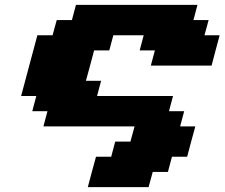

<svg xmlns="http://www.w3.org/2000/svg" viewBox="-20 -645 924 790"><path d="M341.3 125H591.3L608.4 62.5H670.9L687.5 0H750Q755.4 -21 766.6 -62.5Q777.8 -104 783.7 -125H721.2L737.8 -187.5H675.3L691.9 -250H379.4L396 -312.5H333.5Q339.4 -333 350.6 -375Q361.8 -417 367.2 -437.5H429.7L446.3 -500H571.3L554.7 -437.5H617.2L600.6 -375H850.6Q856 -395.5 866.9 -437.3Q877.9 -479 883.8 -500H821.3L838.4 -562.5H775.9L792.5 -625H292.5L275.9 -562.5H213.4L196.3 -500H133.8Q122.6 -458 100.3 -375Q78.1 -292 66.9 -250H129.4L112.8 -187.5H175.3L158.7 -125H533.7L516.6 -62.5H454.1L437.5 0H375Q369.1 21 357.9 62.5Q346.7 104 341.3 125Z"/></svg>

Font: Faithful 32x
Style: BoldOblique
Weight: 400
Foundry: Faithful Resource Pack
Version: Version 1.0; January 27, 2023